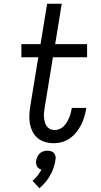

<svg xmlns="http://www.w3.org/2000/svg" viewBox="-20 -755 540 1023"><path d="M266 8Q242 8 220 1.5Q198 -5 180.5 -19.5Q163 -34 153 -54.5Q143 -75 139 -97.5Q135 -120 136.5 -144Q138 -168 142 -193L184 -450H94V-520H196L231 -735H309L274 -520H444V-450H262L218 -181Q216 -168 214.5 -155Q213 -142 214.5 -129Q216 -116 219 -104Q222 -92 229.5 -82Q237 -72 248.5 -67Q260 -62 273 -62Q285 -62 297.5 -67.5Q310 -73 319.5 -82.5Q329 -92 336 -103.5Q343 -115 348 -127Q353 -139 356.5 -151.5Q360 -164 362 -176L363 -180H440L439 -174Q435 -152 428.5 -130.5Q422 -109 411.5 -88.5Q401 -68 386 -49.5Q371 -31 351.5 -17.5Q332 -4 310 2Q288 8 266 8ZM190 248 153 208Q158 205 162 201Q166 197 169.5 193Q173 189 176.5 185Q180 181 183 176.5Q186 172 190 166.5Q194 161 196 158L197 156L200 148Q197 147 194.5 146Q192 145 189.5 144Q187 143 185 141Q183 139 181 137Q179 135 177.5 132.5Q176 130 175 127.5Q174 125 173.5 122Q173 119 172.5 116.5Q172 114 172 110Q172 106 172 104L173 99Q174 95 175.5 90Q177 85 179 80.5Q181 76 184 71.5Q187 67 190.5 63.5Q194 60 198 57.5Q202 55 206.5 53Q211 51 217.5 49.5Q224 48 226 48H233Q237 48 242 48.5Q247 49 251 50.5Q255 52 259 54Q263 56 266 59Q269 62 271 65.5Q273 69 274.5 73.5Q276 78 276.5 84Q277 90 276 92L275 99Q274 106 272.5 113.5Q271 121 268.5 129Q266 137 263.5 144Q261 151 258 158Q255 165 251 172.5Q247 180 243 186.5Q239 193 234.5 199.5Q230 206 224.5 212.5Q219 219 212 227Q205 235 202 237Z"/></svg>

Font: Iosevka Term Oblique
Style: Regular
Weight: 400
Italic angle: -9°
Monospace: yes
Designer: Belleve Invis
Foundry: Belleve Invis
Version: Version 31.4.0